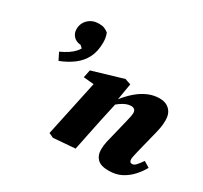

<svg xmlns="http://www.w3.org/2000/svg" viewBox="-151 -936 1231 1162"><g transform="rotate(30 465.0 -355.0)"><path d="M233 -726Q256 -726 271.5 -719.5Q287 -713 299 -703Q305 -689 308 -673Q311 -657 311 -639Q311 -577 288.5 -533Q266 -489 225 -458.5Q184 -428 132 -408L107 -458Q137 -472 160 -487Q183 -502 199.5 -520.5Q216 -539 228 -567L234 -527L199 -559Q167 -561 148.5 -581Q130 -601 130 -629Q130 -671 159 -698.5Q188 -726 233 -726ZM335 12 303 -3 392 -420 453 -386 314 -399 325 -453 538 -516 579 -502 556 -366 563 -360 534 -228Q522 -171 510.5 -114.5Q499 -58 487 0ZM726 16Q671 16 647 -8Q623 -32 623 -72Q623 -100 629 -127.5Q635 -155 641 -177L670 -296Q676 -320 679 -335.5Q682 -351 682 -362Q682 -376 673.5 -384Q665 -392 650 -392Q634 -392 617 -385.5Q600 -379 580.5 -365.5Q561 -352 539 -331L535 -385H558Q591 -427 626 -456.5Q661 -486 699 -502Q737 -518 777 -518Q821 -518 847 -492Q873 -466 873 -420Q873 -393 869 -370Q865 -347 859 -324L819 -163Q816 -148 813 -135.5Q810 -123 810 -113Q810 -102 814.5 -96Q819 -90 829 -90Q842 -90 854.5 -103Q867 -116 887 -145L928 -120Q909 -86 881 -55Q853 -24 815 -4Q777 16 726 16Z"/></g></svg>

Font: Source Serif 4 Black
Style: Italic
Weight: 900
Italic angle: -12°
Designer: Frank Grießhammer
Foundry: Adobe Systems Incorporated
Version: Version 4.004;hotconv 1.0.116;makeotfexe 2.5.65601